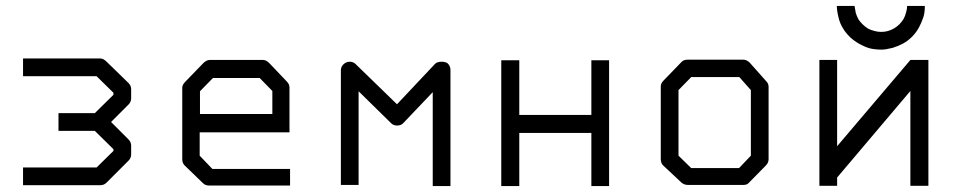

<svg xmlns="http://www.w3.org/2000/svg" viewBox="-20 -679 3280 650"><path d="M58 -52V-112H307L364 -168V-174L301 -236H178V-296H301L364 -358V-365L307 -421H58V-481H320Q330 -481 341 -470L415 -398Q424 -389 424 -377V-346Q424 -334 415 -325L356 -266L415 -207Q424 -198 424 -186V-156Q424 -144 415 -135L341 -61Q332 -52 320 -52Z M656 -231V-152L699 -107H962V-51H687Q675 -51 667 -59L605 -119Q597 -127 597 -140V-382Q597 -392 607 -402L668 -465Q679 -476 690 -476H871Q881 -476 892 -465L951 -403Q960 -394 960 -383V-231ZM657 -293H902V-371L859 -415H701L657 -370Z M1194 -53H1134V-441Q1134 -453 1143 -461.5Q1152 -470 1164 -470Q1176 -470 1184 -462L1324 -326L1453 -463Q1460 -470 1475 -470Q1489 -470 1496 -464Q1505 -455 1505 -442V-49H1445V-367L1346 -263Q1338.5 -254 1324 -254Q1312 -254 1304 -262L1194 -370Z M1677 -475H1738V-290H1982V-475H2042V-49H1982V-229H1738V-49H1677Z M2277 -374V-152L2320 -110H2482L2522 -152V-374L2483 -418H2320ZM2227 -407 2288 -470Q2295 -477 2308 -477H2496Q2508 -477 2518 -467L2574 -404Q2582 -396 2582 -385V-140Q2582 -128 2573 -119L2515 -60Q2509 -53 2497.5 -53H2494H2308Q2297.5 -53 2288 -60L2226 -118Q2217 -126 2217 -140V-387Q2217 -397 2227 -407Z M2813 -659H2873Q2875 -645 2877 -636Q2880 -625 2886 -614Q2890 -607 2900 -597Q2909.5 -587.5 2919 -582Q2927 -577.5 2941 -574Q2951.5 -571 2963 -571Q2975.5 -571 2986 -574Q2996.5 -577 3007 -583Q3016.5 -588.5 3025 -597Q3033.5 -605.5 3039 -615Q3044.5 -624.5 3048 -639Q3051 -649.5 3051 -659H3111Q3111 -636 3106 -621Q3099.5 -601.5 3091 -586Q3081.5 -568.5 3068 -555Q3053.5 -540.5 3038 -532Q3021.5 -523 3002 -517Q2978 -511 2965 -511Q2943.5 -511 2926 -515Q2911.5 -518.5 2890 -530Q2873.5 -539 2858 -553Q2841 -570 2834 -583Q2823.5 -599.5 2819 -619Q2813 -643 2813 -659ZM3123 -50H3062V-371L2814 -78V-50H2754V-476H2814V-184L3062 -476H3123Z"/></svg>

Font: ibm3270
Style: Regular
Weight: 400
Monospace: yes
Version: Version 2.0.3